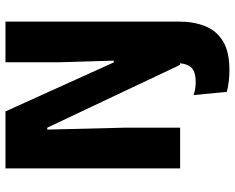

<svg xmlns="http://www.w3.org/2000/svg" viewBox="-98 -582 860 703"><g transform="rotate(-90 331.5 -230.0)"><path d="M67 0V-639.5H275.5L455 -243H461.5L455.5 -440.5V-639.5H604.5V-38L512.5 0H446L216 -486.5H209L216 -203.5V0ZM427 180.5Q403.5 180.5 382.8 177.8Q362 175 347 171L335.5 49.5Q346 53 358 55Q370 57 383 57Q424 57 438.2 38.5Q452.5 20 452.5 -13V-96H604.5V-6Q604.5 50.5 587.5 92.2Q570.5 134 532 157.2Q493.5 180.5 427 180.5Z"/></g></svg>

Font: Anek Latin
Style: Bold
Weight: 700
Designer: Yesha Goshar
Foundry: Ek Type
Version: Version 1.003